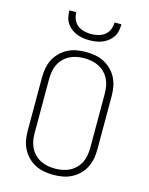

<svg xmlns="http://www.w3.org/2000/svg" viewBox="-139 -1041 878 1134"><g transform="rotate(15 300.0 -473.5)"><path d="M300 8Q271 8 243 3Q215 -2 189.5 -15Q164 -28 143.5 -48.5Q123 -69 110 -94.5Q97 -120 92 -148Q87 -176 87 -205V-530Q87 -559 92 -587Q97 -615 110 -640.5Q123 -666 143.5 -686.5Q164 -707 189.5 -720Q215 -733 243 -738Q271 -743 300 -743Q329 -743 357 -738Q385 -733 410.5 -720Q436 -707 456.5 -686.5Q477 -666 490 -640.5Q503 -615 508 -587Q513 -559 513 -530V-205Q513 -176 508 -148Q503 -120 490 -94.5Q477 -69 456.5 -48.5Q436 -28 410.5 -15Q385 -2 357 3Q329 8 300 8ZM300 -30Q323 -30 346 -34.5Q369 -39 389.5 -49.5Q410 -60 426.5 -77Q443 -94 453 -115Q463 -136 466.5 -159Q470 -182 470 -205V-530Q470 -553 466.5 -576Q463 -599 453 -620Q443 -641 426.5 -658Q410 -675 389.5 -685.5Q369 -696 346 -700.5Q323 -705 300 -705Q277 -705 254 -700.5Q231 -696 210.5 -685.5Q190 -675 173.5 -658Q157 -641 147 -620Q137 -599 133.5 -576Q130 -553 130 -530V-205Q130 -182 133.5 -159Q137 -136 147 -115Q157 -94 173.5 -77Q190 -60 210.5 -49.5Q231 -39 254 -34.5Q277 -30 300 -30ZM300 -815Q280 -815 260 -818Q240 -821 221.5 -828.5Q203 -836 187 -848.5Q171 -861 160 -878Q149 -895 145 -915Q141 -935 141 -955H183Q183 -933 191.5 -912Q200 -891 217 -877.5Q234 -864 256 -858.5Q278 -853 300 -853Q322 -853 344 -858.5Q366 -864 383 -877.5Q400 -891 408.5 -912Q417 -933 417 -955H459Q459 -935 455 -915Q451 -895 440 -878Q429 -861 413 -848.5Q397 -836 378.5 -828.5Q360 -821 340 -818Q320 -815 300 -815Z"/></g></svg>

Font: Iosevka SS04 XLt Ex
Style: Regular
Weight: 200
Width: 7
Monospace: yes
Designer: Belleve Invis
Foundry: Belleve Invis
Version: Version 19.0.0; ttfautohint (v1.8.4)